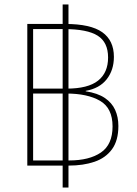

<svg xmlns="http://www.w3.org/2000/svg" viewBox="-20 -780 610 858"><path d="M102 -40V-673H271Q385 -673 437 -636Q489 -599 489 -526Q489 -467 457 -426Q425 -385 363 -374V-372Q416 -364 448 -342.5Q480 -321 494.5 -289Q509 -257 509 -217Q509 -152 480.5 -113Q452 -74 402 -57Q352 -40 287 -40ZM128 -63H289Q379 -63 431 -98.5Q483 -134 483 -215Q483 -297 427 -329.5Q371 -362 276 -362H128ZM128 -384H278Q373 -384 418 -419.5Q463 -455 463 -523Q463 -591 416.5 -620.5Q370 -650 267 -650H128ZM260 58V-760H286V58Z"/></svg>

Font: Noto Sans Thai Thin
Style: Regular
Weight: 250
Designer: Monotype Design Team
Foundry: Monotype Imaging Inc.
Version: Version 2.001